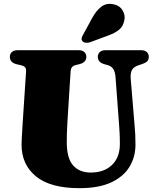

<svg xmlns="http://www.w3.org/2000/svg" viewBox="-20 -962 808 1002"><path d="M601.5 -310 583 -558.5Q581 -586.5 571.2 -601.8Q561.5 -617 541 -622.5L526.5 -626.5Q490.5 -636 490.5 -665.5Q490.5 -681 501 -690.5Q511.5 -700 530.5 -700H716Q735.5 -700 746 -690.5Q756.5 -681 756.5 -665.5Q756.5 -650 747.5 -641.5Q738.5 -633 720 -627L706 -622.5Q677.5 -613.5 668.8 -597Q660 -580.5 662 -553L682 -312.5Q687 -262 687 -207.5Q687 -143 655.8 -91.5Q624.5 -40 560 -10Q495.5 20 394.5 20Q243 20 167.8 -41.5Q92.5 -103 92.5 -207Q92.5 -220 93.8 -243.8Q95 -267.5 98.5 -322.5L116 -588.5Q117 -603 111.2 -610.5Q105.5 -618 87.5 -622L68 -626.5Q31.5 -635 31.5 -665.5Q31.5 -681 42 -690.5Q52.5 -700 72 -700H390Q409.5 -700 420 -690.5Q430.5 -681 430.5 -665.5Q430.5 -636 394 -627L373.5 -622Q350 -616.5 348.5 -589L331.5 -319.5Q329.5 -289 329 -263.2Q328.5 -237.5 328.5 -220Q328.5 -135.5 361.8 -98.5Q395 -61.5 453.5 -61.5Q523.5 -61.5 564.5 -101.2Q605.5 -141 605.5 -210Q605.5 -245.5 604.2 -267.8Q603 -290 601.5 -310ZM463 -871.5Q483.5 -908 509.5 -927.5Q535.5 -947 571 -940Q603.5 -934 619.2 -908.5Q635 -883 629 -857Q623.5 -825.5 601.8 -807.2Q580 -789 541.5 -775.5L450 -741.5Q439.5 -738 428.2 -739Q417 -740 410.5 -747Q404 -755 406.2 -764Q408.5 -773 414.5 -782.5Z"/></svg>

Font: Fraunces 9pt S000 Black
Style: Regular
Weight: 900
Version: Version 1.000; ttfautohint (v1.8.3)